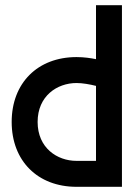

<svg xmlns="http://www.w3.org/2000/svg" viewBox="-20 -720 540 740"><path d="M275 0H450V-700H350V-492C330 -496 304 -500 275 -500C125 -500 25 -400 25 -250C25 -100 125 0 275 0ZM125 -250C125 -350 200 -400 275 -400C298 -400 326 -395 350 -389V-100H275C200 -100 125 -150 125 -250Z"/></svg>

Font: LS-VG5000
Style: Regular
Weight: 400
Designer: Justin Bihan, 2021
Foundry: Justin Bihan, 2021
Version: Version 1.000;Glyphs 3.1.2 (3151)